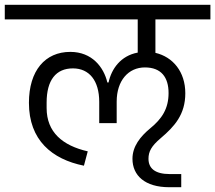

<svg xmlns="http://www.w3.org/2000/svg" viewBox="-40 -718 900 803"><path d="M668 65H718V10H670C607 10 581 -15 581 -54C581 -84 593 -107 632 -140C691 -190 735 -240 735 -328C735 -418 683 -480 610 -497V-637H840V-698H-20V-637H536V-498C465 -485 426 -430 414 -373H409C394 -437 345 -501 254 -501C149 -501 81 -423 81 -288C81 -132 177 -52 311 -25L327 -85C222 -109 155 -165 155 -266V-289C155 -383 194 -432 265 -432C333 -432 375 -381 375 -292V-203H448V-293C448 -381 497 -436 566 -436C634 -436 665 -395 665 -329C665 -263 637 -221 588 -181C547 -147 514 -106 514 -54C514 16 566 65 668 65Z"/></svg>

Font: IBM Plex Devanagari
Style: Regular
Weight: 400
Designer: Mike Abbink, Paul van der Laan, Pieter van Rosmalen, Erin McLaughlin
Foundry: Bold Monday
Version: Version 1.0